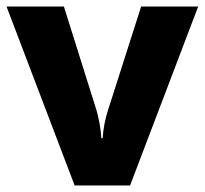

<svg xmlns="http://www.w3.org/2000/svg" viewBox="-20 -569 628 589"><path d="M209 0 0 -549H176L276 -231Q281 -214 285.5 -189.5Q290 -165 291 -145H295Q296 -166 300.5 -189Q305 -212 311 -230L413 -549H588L379 0Z"/></svg>

Font: Noto Sans Gujarati UI ExtraBold
Style: Regular
Weight: 800
Designer: Jelle Bosma - Monotype Design Team, Universal Thirst
Foundry: Monotype Imaging Inc.
Version: Version 2.106; ttfautohint (v1.8.4.7-5d5b)